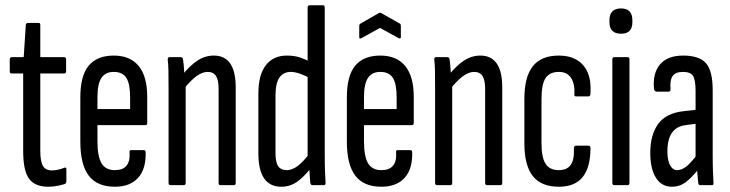

<svg xmlns="http://www.w3.org/2000/svg" viewBox="-20 -703 2772 729"><path d="M163 6Q112 6 90 -25Q68 -56 68 -129V-424H25Q17 -424 17 -432V-477Q17 -486 25 -486H70L78 -608Q79 -616 86 -616H127Q133 -616 133 -608V-486H223Q231 -486 231 -477V-432Q231 -424 223 -424H133V-131Q133 -90 143 -73Q153 -56 177 -56Q190 -56 202 -59Q214 -62 224 -66Q232 -69 232 -61V-15Q232 -6 225 -4Q212 0 196 3Q180 6 163 6Z M416 6Q349 6 317 -36Q285 -78 285 -166V-333Q285 -416 317 -454Q349 -492 412 -492Q474 -492 506.5 -452.5Q539 -413 539 -335V-236Q539 -228 532 -228H350V-167Q350 -109 365.5 -83Q381 -57 416 -57Q446 -57 460 -73.5Q474 -90 472 -123Q470 -133 478 -133H526Q533 -133 533 -125Q535 -62 504.5 -28Q474 6 416 6ZM350 -289H474V-334Q474 -385 459.5 -407.5Q445 -430 412 -430Q380 -430 365 -407Q350 -384 350 -334Z M817 0Q810 0 810 -9V-366Q810 -399 800 -414.5Q790 -430 768 -430Q748 -430 725.5 -413.5Q703 -397 678 -365L673 -419Q702 -455 730.5 -473.5Q759 -492 792 -492Q833 -492 854 -462Q875 -432 875 -370V-9Q875 0 868 0ZM627 0Q620 0 620 -9V-366Q620 -408 619.5 -434.5Q619 -461 617 -475Q616 -486 623 -486H666Q674 -486 675 -477Q678 -458 679.5 -429Q681 -400 681 -385L685 -379V-9Q685 0 678 0Z M1048 6Q1005 6 983 -25.5Q961 -57 961 -122V-348Q961 -419 989.5 -455.5Q1018 -492 1069 -492Q1098 -492 1120 -484.5Q1142 -477 1159 -467V-405Q1113 -430 1084 -430Q1056 -430 1041 -408.5Q1026 -387 1026 -339V-122Q1026 -86 1036.5 -71.5Q1047 -57 1069 -57Q1090 -57 1112 -74Q1134 -91 1159 -126L1162 -67Q1134 -31 1107.5 -12.5Q1081 6 1048 6ZM1166 0Q1160 0 1158 -9Q1156 -30 1154.5 -58.5Q1153 -87 1153 -101L1148 -107V-674Q1148 -683 1156 -683H1206Q1213 -683 1213 -674V-120Q1213 -78 1214 -51.5Q1215 -25 1216 -11Q1217 0 1210 0Z M1428 6Q1361 6 1329 -36Q1297 -78 1297 -166V-333Q1297 -416 1329 -454Q1361 -492 1424 -492Q1486 -492 1518.5 -452.5Q1551 -413 1551 -335V-236Q1551 -228 1544 -228H1362V-167Q1362 -109 1377.5 -83Q1393 -57 1428 -57Q1458 -57 1472 -73.5Q1486 -90 1484 -123Q1482 -133 1490 -133H1538Q1545 -133 1545 -125Q1547 -62 1516.5 -28Q1486 6 1428 6ZM1362 -289H1486V-334Q1486 -385 1471.5 -407.5Q1457 -430 1424 -430Q1392 -430 1377 -407Q1362 -384 1362 -334ZM1352 -558Q1344 -554 1344 -562V-603Q1344 -611 1348 -613L1418 -653Q1423 -656 1428 -653L1499 -613Q1502 -611 1502 -603V-562Q1502 -555 1494 -558L1423 -597Z M1829 0Q1822 0 1822 -9V-366Q1822 -399 1812 -414.5Q1802 -430 1780 -430Q1760 -430 1737.5 -413.5Q1715 -397 1690 -365L1685 -419Q1714 -455 1742.5 -473.5Q1771 -492 1804 -492Q1845 -492 1866 -462Q1887 -432 1887 -370V-9Q1887 0 1880 0ZM1639 0Q1632 0 1632 -9V-366Q1632 -408 1631.5 -434.5Q1631 -461 1629 -475Q1628 -486 1635 -486H1678Q1686 -486 1687 -477Q1690 -458 1691.5 -429Q1693 -400 1693 -385L1697 -379V-9Q1697 0 1690 0Z M2102 6Q2035 6 2003 -34.5Q1971 -75 1971 -159V-328Q1971 -411 2003 -451.5Q2035 -492 2102 -492Q2143 -492 2171 -475Q2199 -458 2212 -426Q2225 -394 2222 -349Q2222 -337 2214 -337H2167Q2163 -337 2161.5 -339.5Q2160 -342 2161 -346Q2163 -385 2148 -407.5Q2133 -430 2102 -430Q2067 -430 2051.5 -406.5Q2036 -383 2036 -326V-160Q2036 -105 2051.5 -81Q2067 -57 2102 -57Q2133 -57 2147 -77Q2161 -97 2159 -139Q2159 -150 2167 -150H2214Q2222 -150 2222 -141Q2222 -68 2192.5 -31Q2163 6 2102 6Z M2312 0Q2305 0 2305 -9V-477Q2305 -486 2312 -486H2363Q2370 -486 2370 -477V-9Q2370 0 2363 0ZM2338 -575Q2316 -575 2305 -586Q2294 -597 2294 -618V-627Q2294 -648 2305 -659.5Q2316 -671 2338 -671Q2360 -671 2370.5 -659.5Q2381 -648 2381 -627V-618Q2381 -597 2370.5 -586Q2360 -575 2338 -575Z M2638 0Q2632 0 2631 -9Q2629 -27 2627 -54.5Q2625 -82 2625 -101L2621 -106V-358Q2621 -399 2611.5 -414.5Q2602 -430 2573 -430Q2545 -430 2534 -414.5Q2523 -399 2526 -364Q2526 -355 2518 -355H2474Q2464 -355 2463 -367Q2458 -426 2486.5 -459Q2515 -492 2574 -492Q2635 -492 2660.5 -463Q2686 -434 2686 -360V-120Q2686 -80 2687 -52Q2688 -24 2689 -10Q2690 0 2684 0ZM2531 6Q2492 6 2470.5 -28Q2449 -62 2449 -123Q2449 -191 2479 -232.5Q2509 -274 2577 -281L2629 -287V-234L2584 -228Q2549 -224 2531.5 -199Q2514 -174 2514 -128Q2514 -95 2524 -76Q2534 -57 2551 -57Q2568 -57 2585.5 -70.5Q2603 -84 2631 -121L2634 -63Q2604 -26 2582 -10Q2560 6 2531 6Z"/></svg>

Font: Sofia Sans Extra Condensed
Style: Regular
Weight: 400
Designer: Botio Nikoltchev, Ani Petrova
Foundry: lettersoup
Version: Version 4.101